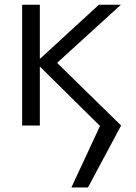

<svg xmlns="http://www.w3.org/2000/svg" viewBox="-20 -540 586 826"><path d="M405.3 -519.5H500L225.6 -269.5L501 0L358.4 266.6H287.1L410.2 2L153.3 -252H151.4V0H75.2V-519.5H151.4V-288.1H153.3Z"/></svg>

Font: Gen Shin Gothic Normal
Style: Regular
Weight: 300
Designer: [Source Han Sans]
Ryoko NISHIZUKA  (kana & ideographs); Paul D. Hunt (Latin, Greek & Cyrillic); Wenlong ZHANG  (bopomofo
Version: Version 1.002.20150607